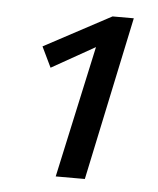

<svg xmlns="http://www.w3.org/2000/svg" viewBox="-39 -451 401 486"><g transform="rotate(5 161.5 -208.0)"><path d="M282 -416 194 0H120L193 -335L83 -273L58 -325L228 -416Z"/></g></svg>

Font: Ysabeau Medium
Style: Italic
Weight: 500
Italic angle: -12°
Designer: Christian Thalmann (Catharsis Fonts)
Version: Version 0.003